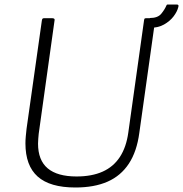

<svg xmlns="http://www.w3.org/2000/svg" viewBox="-20 -823 813 853"><path d="M599 -233Q588 -150 552.5 -96Q517 -42 458 -16Q399 10 315 10Q202 10 147.5 -38.5Q93 -87 93 -186Q93 -201 94.5 -217Q96 -233 98 -251L166 -732Q167 -738 169 -740Q171 -742 175 -742H213Q219 -742 221.5 -739Q224 -736 222 -730L152 -229Q151 -217 150 -206.5Q149 -196 149 -185Q149 -111 192 -75Q235 -39 320 -39Q388 -39 436 -60.5Q484 -82 512.5 -125.5Q541 -169 550 -234L620 -733Q621 -739 622.5 -740.5Q624 -742 629 -742H661Q666 -742 667.5 -739Q669 -736 669 -731L599 -233ZM765 -803Q771 -803 772.5 -800Q774 -797 772 -791Q767 -771 751 -750Q735 -729 708.5 -714Q682 -699 642 -699L646 -743Q681 -743 696.5 -762Q712 -781 719 -798Q721 -803 724 -803Q727 -803 730 -803Z"/></svg>

Font: Libre Franklin Thin ExtraLight
Style: Italic
Weight: 250
Italic angle: -8°
Version: Version 3.000